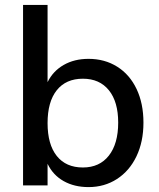

<svg xmlns="http://www.w3.org/2000/svg" viewBox="-20 -756 649 783"><path d="M565 -256Q565 -178 536.5 -118.5Q508 -59 457 -26Q406 7 341 7Q283 7 239.5 -17.5Q196 -42 174 -88V0H74V-736H174V-421Q196 -466 239.5 -491Q283 -516 341 -516Q407 -516 458 -484Q509 -452 537 -393Q565 -334 565 -256ZM462 -256Q462 -341 424 -388Q386 -435 318 -435Q249 -435 211.5 -388Q174 -341 174 -254Q174 -167 211.5 -120Q249 -73 318 -73Q386 -73 424 -121.5Q462 -170 462 -256Z"/></svg>

Font: Muli SemiBold
Style: Regular
Weight: 600
Designer: Vernon Adams
Foundry: Vernon Adams
Version: Version 2.000